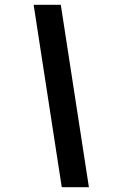

<svg xmlns="http://www.w3.org/2000/svg" viewBox="-20 -722 489 799"><path d="M120 -702H233L350 57H237Z"/></svg>

Font: Quattrocento Sans
Style: Bold Italic
Weight: 700
Designer: Pablo Impallari
Foundry: Pablo Impallari, Igino Marini, Brenda Gallo
Version: Version 2.000